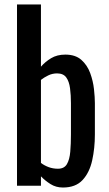

<svg xmlns="http://www.w3.org/2000/svg" viewBox="-20 -830 487 858"><path d="M261 8Q230 8 205.5 -7.5Q181 -23 163 -42V0H56V-810H163V-532Q182 -554 208.5 -570Q235 -586 272 -586Q317 -586 343.5 -562.5Q370 -539 383 -503.5Q396 -468 400 -431.5Q404 -395 404 -369V-229Q404 -168 392 -113.5Q380 -59 349 -25.5Q318 8 261 8ZM239 -76Q267 -76 279 -96.5Q291 -117 294 -152Q297 -187 297 -229V-369Q297 -405 293 -435.5Q289 -466 276 -484Q263 -502 235 -502Q214 -502 195.5 -493Q177 -484 163 -473V-102Q177 -91 196.5 -83.5Q216 -76 239 -76Z"/></svg>

Font: Oswald
Style: Regular
Weight: 400
Designer: Vernon Adams
Foundry: Vernon Adams
Version: Version 4.103; ttfautohint (v1.8.3)